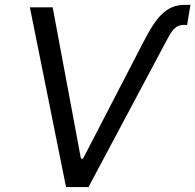

<svg xmlns="http://www.w3.org/2000/svg" viewBox="-20 -757 791 777"><path d="M563.2 -592.3 316.1 -115.1H307.5L193.2 -727.3H100.9L247.2 0H338.1L648.4 -582.4C674 -630.3 686.1 -656.2 725.9 -656.2H737.2L750.7 -737.2H726.6C651.3 -737.2 610.8 -683.9 563.2 -592.3Z"/></svg>

Font: Magic Ui Pro
Style: Italic
Weight: 400
Italic angle: -9.39999°
Designer: Stefan Endress, Andreas Faust
Version: Version 1.000;FEAKit 1.0